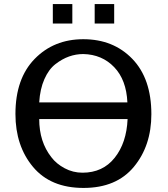

<svg xmlns="http://www.w3.org/2000/svg" viewBox="-20 -906 828 945"><path d="M240 -790V-886H336V-790ZM446 -790V-886H542V-790ZM56 -345Q56 -519 150.5 -616Q245 -713 390 -713Q538 -713 631.5 -616Q725 -519 725 -344Q725 -189 639 -85Q553 19 391 19Q229 19 142.5 -84.5Q56 -188 56 -345ZM173 -320Q173 -208 233 -132Q257 -100 298 -78Q339 -56 386 -56Q486 -56 544.5 -129.5Q603 -203 608 -320ZM173 -402H607Q602 -513 542 -575.5Q482 -638 390 -640Q354 -640 320 -628Q286 -616 253 -590.5Q220 -565 198.5 -516.5Q177 -468 173 -402Z"/></svg>

Font: Coval
Style: Medium
Weight: 500
Foundry: Context Ltd
Version: Version 001.000